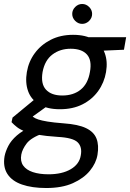

<svg xmlns="http://www.w3.org/2000/svg" viewBox="-54 -713 654 965"><path d="M178 232Q107 232 56.5 214.5Q6 197 -17 161Q-40 125 -31 72Q-26 47 -12 20Q2 -7 30.5 -32Q59 -57 105 -77L163 -43Q102 -21 80 8Q58 37 53 64Q47 97 62.5 119Q78 141 111 152Q144 163 190 163Q258 163 301.5 137.5Q345 112 352 68Q360 26 336.5 2.5Q313 -21 236 -25Q175 -29 135.5 -36Q96 -43 71.5 -52.5Q47 -62 31.5 -74Q16 -86 4 -99L9 -122L124 -217L199 -191L75 -102L95 -140Q104 -132 113 -125Q122 -118 138.5 -112.5Q155 -107 185 -102Q215 -97 267 -93Q339 -88 378.5 -69Q418 -50 431 -16.5Q444 17 436 65Q429 107 398 145Q367 183 312.5 207.5Q258 232 178 232ZM247 -164Q183 -164 142.5 -188.5Q102 -213 87 -255.5Q72 -298 81 -351Q90 -404 121 -446Q152 -488 201 -513Q250 -538 313 -538Q378 -538 417.5 -513Q457 -488 472.5 -446Q488 -404 479 -351Q470 -298 439.5 -255.5Q409 -213 360.5 -188.5Q312 -164 247 -164ZM259 -233Q315 -233 351.5 -262.5Q388 -292 398 -351Q409 -410 383 -439Q357 -468 301 -468Q248 -468 209.5 -439Q171 -410 160 -351Q150 -292 177 -262.5Q204 -233 259 -233ZM386 -455 374 -526H580L569 -463ZM359 -593Q339 -593 324 -608Q309 -623 309 -643Q309 -663 324 -678Q339 -693 359 -693Q379 -693 394 -678Q409 -663 409 -643Q409 -623 394 -608Q379 -593 359 -593Z"/></svg>

Font: DM Sans 9pt
Style: Italic
Weight: 400
Italic angle: -10°
Designer: Colophon Foundry, Jonny Pinhorn
Foundry: Colophon Foundry
Version: Version 4.004